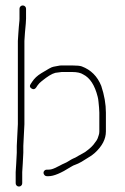

<svg xmlns="http://www.w3.org/2000/svg" viewBox="-20 -673 458 704"><path d="M206.2 -409H244.5C262.2 -409 276.2 -406 285.2 -400C310 -387.6 327.7 -360.3 338.2 -318C339.6 -312.7 340.6 -306.5 341.2 -299.5L343.2 -278.5C343.9 -271.5 344.2 -265.3 344.2 -260V-191C344.2 -186.3 343.6 -182 342.2 -178L338.2 -166C336.9 -162 333.6 -156.7 328.2 -150C321.3 -139.1 309 -127.4 291.2 -115L266.2 -101C258.9 -96.3 252.8 -93.2 247.9 -91.5C244.1 -89.8 239.1 -87 232.9 -83C226.6 -79 221.1 -76 216.2 -74.1C211.4 -72.2 205.6 -69.3 198.8 -65.5C195.8 -63.8 190 -61 181.5 -57C173 -53 165.3 -51 158.3 -51H151.5C148.2 -51 145.3 -49.8 143 -47.5C140.7 -45.2 139.5 -42.5 139.5 -39.5C139.5 -36.5 140.7 -33.7 143 -31C145.3 -28.3 148.2 -27 151.5 -27H158.3C177.1 -27 204.2 -38.3 239.6 -61C245.9 -65 251.9 -67.8 257.3 -69.5C262.6 -71.2 269.9 -74.7 279.3 -80L303.3 -95C311.9 -99.7 320.1 -105.5 327.8 -112.5C354.8 -137.2 368.3 -163.3 368.3 -191V-260C368.3 -291.3 362.6 -324 351.3 -358C337.2 -393.1 313.4 -416.9 279.9 -429.5C273.7 -431.8 261.5 -433 244.5 -433H205.5C201.5 -433 197.4 -432.5 193.1 -431.5C188.9 -430.5 183.1 -429.4 175.9 -428.3C168.7 -427.1 155.5 -419.2 131.5 -404.6C116.8 -395.6 105.8 -385.4 98.5 -374L92.5 -365C87.8 -358.3 88.8 -352.8 95.5 -348.5C102.2 -344.2 107.8 -345.3 112.5 -352L118.5 -361C121.8 -365.7 126.8 -370.7 133.5 -376C153.9 -392.4 169.3 -402.4 183 -406ZM63.5 -74 65.5 -113V-138L69.5 -217.5V-523L71.5 -553C74.2 -579.7 75.5 -597 75.5 -605V-641C75.5 -644.3 74.3 -647.2 72 -649.5C69.7 -651.8 66.8 -653 63.5 -653C60.2 -653 57.3 -651.8 55 -649.5C52.7 -647.2 51.5 -644.3 51.5 -641V-605C51.5 -599.7 51.2 -594.7 50.5 -590C49.8 -585.3 49.3 -580 49 -574C48.7 -568 48.2 -561.3 47.5 -554L45.5 -523V-218L41.5 -138V-113L39.5 -74L37.5 -42V-1C37.5 2.3 38.7 5.2 41 7.5C43.3 9.8 46.2 11 49.5 11C52.8 11 55.7 9.8 58 7.5C60.3 5.2 61.5 2.3 61.5 -1V-42Z"/></svg>

Font: Proton
Style: SeBdCnd
Weight: 500
Version: Version 1.017